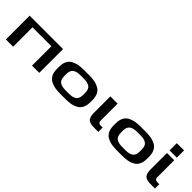

<svg xmlns="http://www.w3.org/2000/svg" viewBox="191 -1730 2774 2774"><g transform="rotate(45 1578.0 -343.5)"><path d="M228 -396V0H80V-486H762V0H614V-396Z M1050 -261V-225Q1050 -150 1089 -120Q1128 -90 1206 -90H1279Q1358 -90 1397 -119.5Q1436 -149 1436 -225V-261Q1436 -337 1397 -366.5Q1358 -396 1279 -396H1206Q1128 -396 1089 -366Q1050 -336 1050 -261ZM1299 0H1188Q1125 0 1078 -9Q1031 -18 989 -41Q947 -64 924.5 -109.5Q902 -155 902 -221V-265Q902 -331 924.5 -376.5Q947 -422 989 -445Q1031 -468 1078 -477Q1125 -486 1188 -486H1299Q1361 -486 1408 -477Q1455 -468 1497 -445Q1539 -422 1561.5 -376.5Q1584 -331 1584 -265V-221Q1584 -155 1561.5 -109.5Q1539 -64 1497 -41Q1455 -18 1408 -9Q1361 0 1299 0Z M1877 -138Q1877 -89 1928 -89H1969V0H1909Q1871 0 1849 -1.5Q1827 -3 1801 -11Q1775 -19 1761.5 -33.5Q1748 -48 1738.5 -75.5Q1729 -103 1729 -143V-486H1877Z M2207 -261V-225Q2207 -150 2246 -120Q2285 -90 2363 -90H2436Q2515 -90 2554 -119.5Q2593 -149 2593 -225V-261Q2593 -337 2554 -366.5Q2515 -396 2436 -396H2363Q2285 -396 2246 -366Q2207 -336 2207 -261ZM2456 0H2345Q2282 0 2235 -9Q2188 -18 2146 -41Q2104 -64 2081.5 -109.5Q2059 -155 2059 -221V-265Q2059 -331 2081.5 -376.5Q2104 -422 2146 -445Q2188 -468 2235 -477Q2282 -486 2345 -486H2456Q2518 -486 2565 -477Q2612 -468 2654 -445Q2696 -422 2718.5 -376.5Q2741 -331 2741 -265V-221Q2741 -155 2718.5 -109.5Q2696 -64 2654 -41Q2612 -18 2565 -9Q2518 0 2456 0Z M3034 -486V-138Q3034 -89 3085 -89H3126V0H3066Q3028 0 3006 -1.5Q2984 -3 2958 -11Q2932 -19 2918.5 -33.5Q2905 -48 2895.5 -75.5Q2886 -103 2886 -143V-486ZM3034 -687V-539H2886V-687Z"/></g></svg>

Font: Aneo
Style: Bold
Weight: 700
Designer: Anastasios Pappas
Foundry: Anastasios Pappas
Version: Version 1.000